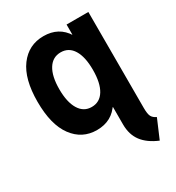

<svg xmlns="http://www.w3.org/2000/svg" viewBox="-180 -651 893 973"><g transform="rotate(-30 266.5 -164.5)"><path d="M467.8 212.9Q407.2 187.5 377.4 147.7Q347.7 107.9 347.7 49.3V-52.7H327.6L355 -98.1V-409.2L338.4 -474.1H353V-532.7H480.5V28.8Q480.5 64 488 78.6Q495.6 93.3 515.1 102.1ZM220.2 7.8Q133.8 7.8 81.8 -62.5Q29.8 -132.8 29.8 -267.1Q29.8 -399.9 82 -470.2Q134.3 -540.5 221.7 -540.5Q311 -540.5 355.5 -468.3Q399.9 -396 399.9 -268.6Q399.9 -140.1 354.7 -66.2Q309.6 7.8 220.2 7.8ZM255.4 -106.9Q302.7 -106.9 328.4 -148.7Q354 -190.4 354 -267.6Q354 -343.3 328.6 -384.5Q303.2 -425.8 256.3 -425.8Q209 -425.8 183.1 -384.3Q157.2 -342.8 157.2 -267.1Q157.2 -191.4 182.9 -149.2Q208.5 -106.9 255.4 -106.9Z"/></g></svg>

Font: Reddit Sans Condensed
Style: Bold
Weight: 700
Designer: Stephen Hutchings
Foundry: Reddit
Version: Version 1.014